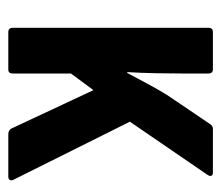

<svg xmlns="http://www.w3.org/2000/svg" viewBox="-55 -477 532 462"><g transform="rotate(90 211.0 -246.0)"><path d="M57.3 0Q46.9 0 46.9 -10.9V-481.4Q46.9 -492.3 57.3 -492.3H146.5Q156.9 -492.3 156.9 -481.4V-420.2Q156.9 -389.2 156.2 -354Q155.5 -318.7 153.5 -286.2H155.5Q168.5 -310.2 181.3 -334.4Q194.1 -358.6 208.6 -382.1L278.8 -485.8Q282.8 -492.3 290.2 -492.3H395.3Q401.8 -492.3 403 -488.3Q404.2 -484.3 400.8 -479.4L272.8 -292.5L411.8 -13.9Q415.3 -8.4 413.3 -4.2Q411.3 0 405.4 0H302.4Q294 0 289.5 -7L196.9 -204.9L156.9 -150.7V-10.9Q156.9 0 147.5 0Z"/></g></svg>

Font: Sofia Sans Condensed
Style: Regular
Weight: 400
Designer: Botio Nikoltchev, Ani Petrova
Foundry: lettersoup
Version: Version 4.100